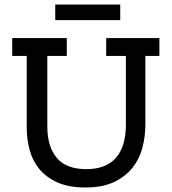

<svg xmlns="http://www.w3.org/2000/svg" viewBox="-20 -818 758 848"><path d="M224 -729V-798H511V-729ZM622 -571V-267Q622 -215 609 -165.5Q596 -116 565 -77Q534 -38 483.5 -14Q433 10 357 10Q284 10 234.5 -12Q185 -34 154.5 -70.5Q124 -107 111 -155Q98 -203 98 -256V-571H34V-650H275V-571H189V-259Q189 -171 230.5 -121Q272 -71 361 -71Q449 -71 492.5 -121.5Q536 -172 536 -267V-571H449V-650H684V-571Z"/></svg>

Font: Zilla Slab Medium
Style: Regular
Weight: 500
Designer: Typotheque.com
Foundry: Typotheque type foundry
Version: Version 1.1; 2017